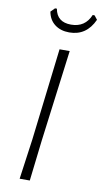

<svg xmlns="http://www.w3.org/2000/svg" viewBox="-93 -870 487 913"><g transform="rotate(10 151.0 -413.5)"><path d="M287 -827 302 -808Q265 -726 182 -726Q140 -726 112 -747.5Q84 -769 77 -808L96 -827H105Q116 -764 184 -764Q252 -764 278 -827ZM200 -639 143 -197 120 0H71L98 -194L151 -639Z"/></g></svg>

Font: Alegreya Sans Light
Style: Italic
Weight: 300
Italic angle: -7°
Designer: Juan Pablo del Peral
Foundry: Huerta Tipografica
Version: Version 2.007